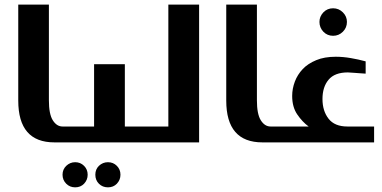

<svg xmlns="http://www.w3.org/2000/svg" viewBox="-20 -617 1656 832"><path d="M191.9 -597.2V-182.1Q191.9 -123 208.5 -96.2Q225.6 -68.8 251 -68.8H256.8Q274.9 -66.9 274.9 -49.8V-18.1Q274.9 0 256.8 0H215.8Q59.1 0 59.1 -181.2V-597.2Z M254.9 0Q235.8 0 235.8 -13.2V-55.2Q235.8 -68.8 254.9 -68.8H387.7V-338.9H521V-68.8H579.1Q596.7 -68.8 596.7 -49.8V-18.1Q596.7 0 579.1 0ZM267.1 101.6Q283.7 85.9 305.7 85.9Q328.6 85.9 344.2 101.6Q359.9 117.2 359.9 140.1Q359.9 162.6 344.2 179.2Q329.1 194.8 305.7 194.8Q282.7 194.8 267.1 179.2Q251 163.1 251 140.1Q251 117.2 267.1 101.6ZM408.7 101.6Q425.3 85.9 447.8 85.9Q470.7 85.9 486.3 101.6Q502 117.2 502 140.1Q502 162.6 486.3 179.2Q471.2 194.8 447.8 194.8Q424.3 194.8 408.7 179.2Q393.1 163.6 393.1 140.1Q393.1 116.7 408.7 101.6Z M842.8 -597.2V0H576.7Q557.6 0 557.6 -13.2V-55.2Q557.6 -68.8 576.7 -68.8H709.5V-597.2Z M1093.3 -597.2V-182.1Q1093.3 -123 1109.9 -96.2Q1127 -68.8 1152.3 -68.8H1158.2Q1176.3 -66.9 1176.3 -49.8V-18.1Q1176.3 0 1158.2 0H1117.2Q960.4 0 960.4 -181.2V-597.2Z M1364.3 -522Q1364.3 -545.4 1381.3 -563.5Q1398.4 -581.1 1423.3 -581.1Q1448.2 -581.1 1465.8 -563.5Q1483.4 -545.9 1483.4 -522Q1483.4 -497.1 1465.8 -479.5Q1448.2 -461.9 1423.3 -461.9Q1398.4 -461.9 1381.3 -479.5Q1364.3 -497.6 1364.3 -522ZM1601.1 -68.8V0H1155.3Q1137.2 0 1137.2 -19V-49.8Q1137.2 -68.8 1155.3 -68.8H1317.4Q1290 -88.9 1268.1 -121.1Q1246.1 -153.3 1246.1 -201.2Q1246.1 -232.9 1257.8 -263.7Q1269 -293.5 1292 -317.9Q1314 -341.3 1350.6 -356.4Q1385.7 -371.1 1435.1 -371.1Q1466.8 -371.1 1500.5 -365.2Q1532.2 -359.9 1564.5 -351.1V-297.9Q1555.2 -298.3 1539.1 -299.6Q1522.9 -300.8 1516.6 -301.3Q1492.2 -303.2 1487.3 -303.2Q1430.2 -303.2 1403.8 -271.5Q1377.4 -240.2 1377.4 -188Q1377.4 -136.2 1403.8 -102.5Q1430.2 -68.8 1485.4 -68.8Z"/></svg>

Font: SimahzazaarabicW05-SemiBold
Style: Regular
Weight: 600
Designer: Ahmed zaza
Foundry: Ahmed zaza
Version: Version 1.001